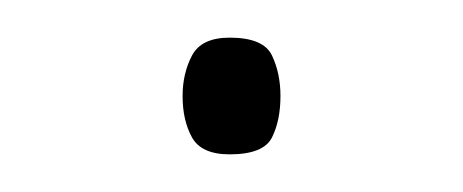

<svg xmlns="http://www.w3.org/2000/svg" viewBox="-20 -74 246 102"><path d="M77 -23Q77 -35 82 -44.5Q87 -54 102 -54Q120 -54 124.5 -44.5Q129 -35 129 -23Q129 -10 124.5 -1Q120 8 102 8Q87 8 82 -1Q77 -10 77 -23Z"/></svg>

Font: Noto Sans Kannada Thin
Style: Regular
Weight: 100
Designer: Jelle Bosma - Monotype Design Team
Foundry: Monotype Imaging Inc.
Version: Version 2.005; ttfautohint (v1.8.4.7-5d5b)